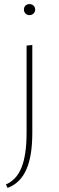

<svg xmlns="http://www.w3.org/2000/svg" viewBox="-20 -630 288 939"><path d="M97 -583Q97 -595 104.5 -602.5Q112 -610 124 -610Q136 -610 144 -602.5Q152 -595 152 -583Q152 -572 144 -564Q136 -556 124 -556Q112 -556 104.5 -564Q97 -572 97 -583ZM110 -407 138 -410V20Q138 134 108.5 200Q79 266 17 289L9 272Q61 250 85.5 188.5Q110 127 110 20Z"/></svg>

Font: Ysabeau Infant Extralight
Style: Regular
Weight: 200
Designer: Christian Thalmann (Catharsis Fonts)
Version: Version 0.003